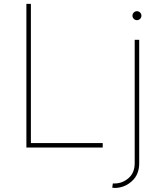

<svg xmlns="http://www.w3.org/2000/svg" viewBox="-20 -747 824 972"><path d="M113.6 0ZM500 0H113.6V-727.3H136.4V-22.7H500ZM559.7 204.5Q553.6 204.5 548.3 203.1L551.1 181.8H559.7Q599.8 181.8 631 154.5Q661.9 127.5 661.9 79.5V-545.5H684.7V79.5Q684.7 137.4 647 170.8Q609.4 204.5 559.7 204.5ZM673.3 -644.9Q664.1 -644.9 657.3 -651.6Q650.6 -658.4 650.6 -667.6Q650.6 -676.8 657.3 -683.6Q664.1 -690.3 673.3 -690.3Q682.5 -690.3 689.3 -683.6Q696 -676.8 696 -667.6Q696 -658.4 689.3 -651.6Q682.5 -644.9 673.3 -644.9Z"/></svg>

Font: Linik Sans Thin
Style: Regular
Weight: 100
Designer: Fonts by Rasmus Andersson / Changes by Cristiano Sobral with parts from Marc Monis
Foundry: rsms
Version: Version 3.020; ttfautohint (v1.6)